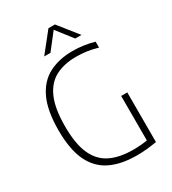

<svg xmlns="http://www.w3.org/2000/svg" viewBox="-224 -1059 1055 1181"><g transform="rotate(-30 303.5 -469.0)"><path d="M394 5.5Q282.5 5.5 206.5 -31.8Q130.5 -69 91.5 -151.2Q52.5 -233.5 52.5 -369Q52.5 -508.5 92 -592Q131.5 -675.5 203 -712.2Q274.5 -749 371 -749Q447.5 -749 523 -727.5V-685.5Q480.5 -698 443.5 -702.8Q406.5 -707.5 370.5 -707.5Q287.5 -707.5 226.5 -676.2Q165.5 -645 132.5 -571Q99.5 -497 99.5 -369.5Q99.5 -246 132.2 -173Q165 -100 230 -68Q295 -36 392.5 -36Q447 -36 492 -44V-360H535.5V-7.5Q493.5 -0.5 460.8 2.5Q428 5.5 394 5.5ZM203.5 -807 313 -944.5H359L468.5 -807H424L336 -920L248 -807Z"/></g></svg>

Font: Encode Sans SmCnd XLt
Style: Regular
Weight: 200
Width: 4
Designer: Multiple Designers
Foundry: Impallari Type
Version: Version 3.002; ttfautohint (v1.8.3) -l 8 -r 50 -G 200 -x 14 